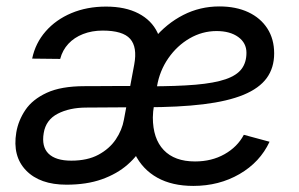

<svg xmlns="http://www.w3.org/2000/svg" viewBox="-20 -578 948 609"><path d="M190.9 7.8Q106.4 7.8 62.7 -37.4Q19 -82.5 31.7 -158.2Q38.1 -195.8 60.5 -229.2Q83 -262.7 128.4 -283.7Q173.8 -304.7 248.5 -304.7Q274.9 -304.7 298.6 -304.9Q322.3 -305.2 349.9 -305.2Q377.4 -305.2 415 -305.2L409.2 -237.8Q371.1 -237.8 330.6 -237.3Q290 -236.8 254.4 -236.8Q200.7 -236.8 163.1 -217.3Q125.5 -197.8 118.7 -156.2Q111.3 -112.8 134 -90.6Q156.7 -68.4 206.1 -68.4Q257.3 -68.4 292.2 -87.2Q327.1 -106 347.2 -135.7Q367.2 -165.5 373 -198.2L405.8 -373.5Q416 -428.7 392.8 -454.8Q369.6 -481 305.7 -481Q271.5 -481 243.4 -470Q215.3 -459 196.8 -439Q178.2 -418.9 170.9 -391.1L82 -392.1Q92.3 -441.4 124.8 -478.5Q157.2 -515.6 206.5 -536.4Q255.9 -557.1 316.4 -557.1Q377.4 -557.1 419.2 -535.4Q460.9 -513.7 479.5 -474.6Q498 -435.5 489.3 -383.8L446.3 -124L438 -123.5Q418.5 -85.4 384.8 -55.9Q351.1 -26.4 303 -9.3Q254.9 7.8 190.9 7.8ZM593.3 11.7Q525.9 11.7 479 -14.4Q432.1 -40.5 407.7 -89.8Q383.3 -139.2 383.3 -207.5Q383.3 -280.3 405.8 -343.8Q428.2 -407.2 468.3 -455.3Q508.3 -503.4 561.3 -530.5Q614.3 -557.6 675.8 -557.6Q728.5 -557.6 767.6 -539.3Q806.6 -521 828.1 -487.5Q849.6 -454.1 849.6 -408.7Q849.6 -362.8 825.9 -330.3Q802.2 -297.9 752.4 -277.3Q702.6 -256.8 625 -247.3Q547.4 -237.8 439 -237.8L450.7 -304.2Q540 -304.2 600.1 -309.3Q660.2 -314.5 695.6 -326.7Q731 -338.9 746.3 -359.4Q761.7 -379.9 761.7 -410.6Q761.7 -441.9 735.6 -460.7Q709.5 -479.5 667 -479.5Q621.6 -479.5 581.5 -456.3Q541.5 -433.1 513.9 -393.3Q486.3 -353.5 478 -304.2Q472.7 -271.5 469.7 -252.9Q466.8 -234.4 465.8 -224.1Q464.8 -213.9 464.8 -205.6Q464.8 -138.2 499.3 -102.1Q533.7 -65.9 598.6 -65.9Q651.4 -65.9 692.1 -88.9Q732.9 -111.8 753.4 -150.4L835 -128.4Q804.7 -63.5 739.7 -25.9Q674.8 11.7 593.3 11.7Z"/></svg>

Font: Inter
Style: Italic
Weight: 400
Italic angle: -9.3988°
Designer: Rasmus Andersson
Foundry: rsms
Version: Version 4.001;git-66647c0bb